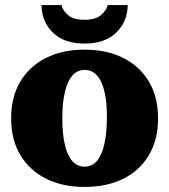

<svg xmlns="http://www.w3.org/2000/svg" viewBox="-20 -726 668 758"><path d="M314 12Q227 12 162 -20.5Q97 -53 60.5 -113.5Q24 -174 24 -259Q24 -344 60.5 -404.5Q97 -465 162 -497.5Q227 -530 314 -530Q401 -530 466 -497.5Q531 -465 567.5 -404.5Q604 -344 604 -259Q604 -174 567.5 -113Q531 -52 466 -20Q401 12 314 12ZM314 -68Q343 -68 362.5 -90.5Q382 -113 392 -157.5Q402 -202 402 -266Q402 -325 392 -366Q382 -407 362.5 -428.5Q343 -450 314 -450Q285 -450 265.5 -427.5Q246 -405 236 -362.5Q226 -320 226 -259Q226 -197 236 -154.5Q246 -112 265.5 -90Q285 -68 314 -68ZM314 -554Q232 -554 188 -598Q144 -642 144 -706H223Q227 -686 248 -667Q269 -648 314 -648Q358 -648 379.5 -667Q401 -686 405 -706H484Q484 -642 439.5 -598Q395 -554 314 -554Z"/></svg>

Font: Montagu Slab
Style: Bold
Weight: 700
Designer: Florian Karsten
Foundry: Florian Karsten
Version: Version 1.000